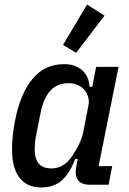

<svg xmlns="http://www.w3.org/2000/svg" viewBox="-20 -815 571 847"><path d="M377 0Q314 0 314 -56Q314 -69 318 -88L323 -114H312Q288 -51 253 -19.5Q218 12 162 12Q99 12 66 -31Q33 -74 33 -156Q33 -185 36.5 -218Q40 -251 46 -281Q69 -401 123 -466.5Q177 -532 263 -532Q311 -532 341.5 -506Q372 -480 375 -432H387L404 -520H503L415 -82H475L459 0ZM207 -72Q260 -72 296 -123Q313 -148 327.5 -176.5Q342 -205 347 -231L370 -349Q374 -368 369.5 -385.5Q365 -403 353.5 -417Q342 -431 324 -439.5Q306 -448 283 -448Q232 -448 202 -415Q172 -382 159 -317L140 -221Q136 -204 134.5 -185.5Q133 -167 133 -156Q133 -72 207 -72ZM316 -582 258 -617 364 -795 441 -746Z"/></svg>

Font: IBM Plex Sans Condensed Medium
Style: Italic
Weight: 500
Width: 3
Italic angle: -11°
Designer: Mike Abbink, Paul van der Laan, Pieter van Rosmalen
Foundry: Bold Monday
Version: Version 1.3